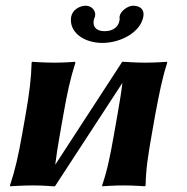

<svg xmlns="http://www.w3.org/2000/svg" viewBox="-20 -648 654 671"><path d="M480.9 -590C481.4 -592.9 481.7 -595.6 481.7 -598.1C481.7 -618.5 466 -628 444.6 -628C426.6 -628 401.3 -609 398.3 -592C397.8 -589 397.4 -587 398 -585C398.5 -582 398 -579 397.5 -576C393.6 -554 374.9 -539 345.9 -539C319.5 -539 306.9 -551.4 306.9 -569.4C306.9 -571.8 307.2 -574.4 307.6 -577C308 -579 308.5 -582 310 -585C312 -588.8 312.8 -592.3 312.8 -597.3C312.8 -612.2 299.7 -628 279.6 -628C256.6 -628 232.8 -612 228.9 -590C228.2 -585.8 227.8 -581.6 227.8 -577.6C227.8 -530.3 277.8 -498 337.7 -498C401.7 -498 471.2 -535 480.9 -590ZM165.4 3H172.1L407.8 -358.3C404 -325.6 398.1 -290.6 391 -250L378.5 -179C365.4 -105 355.4 -54 336.9 0L337.4 3C337.4 3 377.9 0 412.9 0C446.9 0 486.4 3 486.4 3L488.9 0C489.9 -57 497.2 -104 510.5 -179L523 -250C537.2 -325 546.9 -374.5 564.5 -429L563.1 -432C563.1 -432 522.5 -429 488.5 -429C453.5 -429 414.1 -432 414.1 -432H407.1L173 -72.2C176.7 -103.6 182.1 -137.2 189.6 -180L201.8 -249C215.2 -325 225.5 -372 243.5 -429L242.1 -432C242.1 -432 204.5 -429 170.5 -429C135.5 -429 92.1 -432 92.1 -432L90.5 -429C89.2 -376 83.1 -324.5 69.8 -249L57.6 -180C44.4 -104.9 32.8 -53.5 14.9 0L15.4 3C15.4 3 59.9 0 94.9 0C129.2 0 165.4 3 165.4 3Z"/></svg>

Font: Linux Biolinum O 
Style: Bold Italic
Weight: 700
Designer: Philipp H. Poll
Foundry: Philipp H. Poll
Version: Version 1.3.2